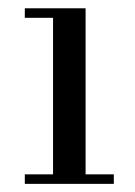

<svg xmlns="http://www.w3.org/2000/svg" viewBox="-20 -452 333 472"><path d="M41 0V-23.4H110.4V-408.2H41V-431.6H190.4V-23.4H259.8V0Z"/></svg>

Font: Theano Didot
Style: Regular
Weight: 400
Designer: Alexey Kryukov
Version: Version 2.0